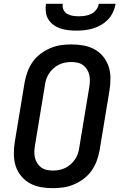

<svg xmlns="http://www.w3.org/2000/svg" viewBox="-20 -975 640 1003"><path d="M256 8Q224 8 193 2.5Q162 -3 136 -17.5Q110 -32 90.5 -55.5Q71 -79 62 -107.5Q53 -136 52.5 -168Q52 -200 57 -232L109 -547Q114 -574 124 -601Q134 -628 151 -652Q168 -676 192 -694Q216 -712 243 -723.5Q270 -735 298 -739Q326 -743 353 -743Q385 -743 416 -737.5Q447 -732 473.5 -717.5Q500 -703 519 -679.5Q538 -656 547.5 -627.5Q557 -599 557 -567Q557 -535 552 -503L500 -188Q495 -161 485 -134Q475 -107 458 -83Q441 -59 417 -41Q393 -23 366 -11.5Q339 0 311 4Q283 8 256 8ZM257 -84Q273 -84 289 -87Q305 -90 320.5 -97.5Q336 -105 349 -116.5Q362 -128 371.5 -142Q381 -156 386.5 -171.5Q392 -187 394 -203L446 -518Q449 -535 449.5 -551.5Q450 -568 446.5 -583.5Q443 -599 434.5 -612.5Q426 -626 413.5 -635Q401 -644 385 -647.5Q369 -651 352 -651Q336 -651 320 -648Q304 -645 288.5 -637.5Q273 -630 260 -618.5Q247 -607 237.5 -593Q228 -579 222.5 -563.5Q217 -548 215 -532L163 -217Q160 -200 159.5 -183.5Q159 -167 162.5 -151.5Q166 -136 174.5 -122.5Q183 -109 195.5 -100Q208 -91 224 -87.5Q240 -84 257 -84ZM379 -815Q357 -815 336 -817.5Q315 -820 295.5 -826.5Q276 -833 259.5 -845Q243 -857 232.5 -874Q222 -891 219.5 -912Q217 -933 220 -955H308Q305 -939 311.5 -924.5Q318 -910 331 -902.5Q344 -895 359.5 -892.5Q375 -890 391 -890Q408 -890 424.5 -892.5Q441 -895 456.5 -902.5Q472 -910 483 -924.5Q494 -939 496 -955H584Q580 -933 570.5 -912Q561 -891 545 -874Q529 -857 508.5 -845Q488 -833 466.5 -826.5Q445 -820 423 -817.5Q401 -815 379 -815Z"/></svg>

Font: Iosevka SS04 SmBd Ex Obl
Style: Regular
Weight: 600
Width: 7
Italic angle: -9°
Monospace: yes
Designer: Belleve Invis
Foundry: Belleve Invis
Version: Version 19.0.0; ttfautohint (v1.8.4)